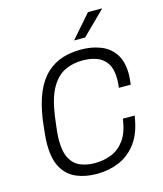

<svg xmlns="http://www.w3.org/2000/svg" viewBox="-130 -986 924 1091"><g transform="rotate(-15 332.0 -440.5)"><path d="M302 10Q237 10 185 -12Q133 -34 103 -85.5Q73 -137 73 -226Q73 -249 76 -282.5Q79 -316 85 -364Q99 -461 127 -525Q155 -589 196 -626.5Q237 -664 287.5 -680Q338 -696 395 -696H400Q459 -696 510.5 -676.5Q562 -657 593.5 -612Q625 -567 625 -490Q625 -477 623.5 -462Q622 -447 620 -430H550Q552 -444 553 -456Q554 -468 554 -480Q554 -540 532 -573.5Q510 -607 473 -620.5Q436 -634 390 -634Q333 -634 286 -611.5Q239 -589 206 -532.5Q173 -476 158 -373Q154 -341 151 -318Q148 -295 146.5 -279Q145 -263 144.5 -251.5Q144 -240 144 -231Q144 -162 165 -123Q186 -84 223.5 -68Q261 -52 309 -52Q361 -52 406.5 -70Q452 -88 484 -132Q516 -176 527 -255H596Q582 -157 539.5 -99Q497 -41 436 -15.5Q375 10 307 10ZM374 -756 492 -891H573V-888L439 -756Z"/></g></svg>

Font: Chivo ExtraLight
Style: Italic
Weight: 250
Italic angle: -8.05°
Designer: Hector Gatti
Foundry: Omnibus-Type
Version: Version 2.002